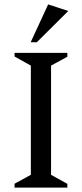

<svg xmlns="http://www.w3.org/2000/svg" viewBox="-20 -852 372 872"><path d="M46.1 0V-17.6L120.1 -58V-554L46.1 -595.4V-612H285.9V-594.4L211.9 -554V-58L285.9 -17V0ZM119.3 -660.1 198.7 -832 290.1 -802.1 147.1 -660.1Z"/></svg>

Font: Ancizar Serif Light
Style: Regular
Weight: 300
Designer: Cesar Puertas, Viviana Monsalve, Julian Moncada, Julian Prieto, Jose Castro, Felipe Aragon, Mariel Hernandez, Sara Alarc
Version: Version 8.100